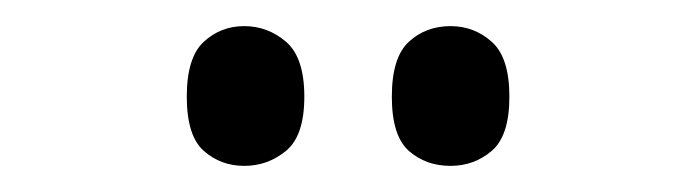

<svg xmlns="http://www.w3.org/2000/svg" viewBox="-20 -765 533 147"><path d="M325 -638Q306 -638 293 -649.5Q280 -661 280 -691Q280 -721 293 -733Q306 -745 325 -745Q343 -745 356.5 -733Q370 -721 370 -691Q370 -661 356.5 -649.5Q343 -638 325 -638ZM167 -638Q149 -638 136 -649.5Q123 -661 123 -691Q123 -721 136 -733Q149 -745 167 -745Q185 -745 199 -733Q213 -721 213 -691Q213 -661 199 -649.5Q185 -638 167 -638Z"/></svg>

Font: Noto Serif Sinhala Condensed
Style: Regular
Weight: 400
Width: 3
Designer: Jelle Bosma - Monotype Design Team
Foundry: Monotype Imaging Inc.
Version: Version 2.007; ttfautohint (v1.8.4.7-5d5b)